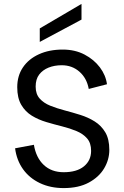

<svg xmlns="http://www.w3.org/2000/svg" viewBox="-20 -953 635 980"><path d="M305 7Q237 7 183.5 -18.5Q130 -44 97.5 -89.5Q65 -135 57 -196L153 -214Q164 -148 203.5 -111Q243 -74 305 -74Q372 -74 408.5 -104Q445 -134 445 -183Q445 -223 424.5 -246.5Q404 -270 370.5 -284Q337 -298 297 -308Q257 -318 216.5 -330Q176 -342 142.5 -362.5Q109 -383 88.5 -418Q68 -453 68 -508Q68 -566 97 -609Q126 -652 178.5 -676Q231 -700 300 -700Q363 -700 411.5 -674.5Q460 -649 490 -609Q520 -569 526 -523L433 -499Q423 -554 385.5 -587Q348 -620 295 -620Q258 -620 228 -608Q198 -596 180 -572.5Q162 -549 162 -511Q162 -473 182.5 -450Q203 -427 236.5 -413.5Q270 -400 310 -389.5Q350 -379 390 -366.5Q430 -354 463.5 -333Q497 -312 517.5 -277.5Q538 -243 538 -188Q538 -138 511.5 -93.5Q485 -49 433 -21Q381 7 305 7ZM396 -933V-853L183 -739V-808Z"/></svg>

Font: Parkinsans
Style: Regular
Weight: 400
Designer: Red Stone, Indian Type Foundry
Foundry: Indian Type Foundry
Version: Version 1.000